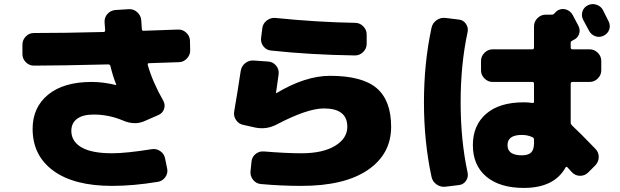

<svg xmlns="http://www.w3.org/2000/svg" viewBox="-20 -852 3040 942"><path d="M853 -707Q876 -708 893.5 -692Q911 -676 912 -653L913 -607Q914 -584 898 -566Q882 -548 859 -547Q834 -546 785 -544.5Q736 -543 711 -542Q703 -542 705 -533Q729 -449 781 -358Q792 -338 785 -317.5Q778 -297 758 -288L687 -257Q640 -237 585 -260Q515 -290 440 -290Q386 -290 358 -269Q330 -248 330 -210Q330 -158 380 -129Q430 -100 530 -100Q599 -100 724 -120Q747 -124 766.5 -110.5Q786 -97 790 -74L800 -26Q805 -3 791.5 16.5Q778 36 755 40Q635 60 530 60Q343 60 241.5 -14.5Q140 -89 140 -220Q140 -325 216 -387.5Q292 -450 430 -450Q486 -450 548 -435H550V-438Q534 -477 522 -527Q520 -536 511 -536Q267 -530 147 -530Q123 -530 106.5 -547Q90 -564 90 -587V-633Q90 -656 106.5 -673Q123 -690 146 -690Q296 -690 488 -695Q496 -695 496 -704L493 -743Q492 -767 507.5 -784Q523 -801 547 -803L613 -807Q636 -808 653.5 -792Q671 -776 673 -753Q674 -729 676 -708Q676 -701 685 -701Z M1599 -480Q1757 -480 1828 -419.5Q1899 -359 1899 -230Q1899 -96 1784.5 -18Q1670 60 1459 60Q1360 60 1260 51Q1237 49 1222 30.5Q1207 12 1209 -11L1214 -59Q1216 -82 1234 -96.5Q1252 -111 1275 -109Q1382 -100 1459 -100Q1564 -100 1624 -136.5Q1684 -173 1684 -230Q1684 -320 1569 -320Q1488 -320 1339 -242Q1289 -215 1233 -226L1175 -239Q1152 -243 1138.5 -262.5Q1125 -282 1129 -305Q1145 -398 1161 -504Q1165 -528 1183.5 -542.5Q1202 -557 1226 -555L1297 -550Q1320 -548 1335 -529.5Q1350 -511 1347 -488Q1345 -471 1340.5 -440.5Q1336 -410 1334 -396V-395H1336Q1478 -480 1599 -480ZM1331 -764Q1537 -743 1722 -740Q1745 -740 1762 -723Q1779 -706 1779 -683V-637Q1779 -614 1762 -597Q1745 -580 1722 -580Q1504 -583 1310 -604Q1287 -606 1272.5 -624.5Q1258 -643 1261 -666L1267 -714Q1270 -737 1289 -751.5Q1308 -766 1331 -764Z M2938 -803Q2943 -793 2952.5 -774Q2962 -755 2966 -747Q2976 -727 2969 -707Q2962 -687 2942 -677Q2922 -667 2901.5 -674Q2881 -681 2870 -701Q2861 -719 2841 -755Q2831 -775 2837.5 -795.5Q2844 -816 2864 -826Q2884 -836 2906 -829Q2928 -822 2938 -803ZM2600 -150V-166Q2600 -176 2592 -179Q2569 -190 2540 -190Q2470 -190 2470 -140Q2470 -90 2540 -90Q2572 -90 2586 -104Q2600 -118 2600 -150ZM2873 -610Q2896 -610 2913 -593Q2930 -576 2930 -553V-507Q2930 -484 2913 -467Q2896 -450 2873 -450H2789Q2780 -450 2780 -441V-250Q2780 -243 2787 -236Q2825 -201 2901 -122Q2918 -105 2917.5 -81Q2917 -57 2900 -40L2865 -5Q2848 11 2825 10.5Q2802 10 2786 -7Q2778 -15 2764 -31Q2758 -37 2754 -29Q2698 70 2550 70Q2432 70 2366 14.5Q2300 -41 2300 -140Q2300 -237 2365 -293.5Q2430 -350 2550 -350Q2572 -350 2591 -347Q2600 -345 2600 -354V-441Q2600 -450 2592 -450H2397Q2374 -450 2357 -467Q2340 -484 2340 -507V-553Q2340 -576 2357 -593Q2374 -610 2397 -610H2592Q2600 -610 2600 -619V-723Q2600 -746 2617 -763Q2634 -780 2657 -780H2687Q2696 -780 2700 -786Q2709 -797 2718 -802Q2738 -812 2758.5 -805Q2779 -798 2790 -778Q2794 -769 2804 -751.5Q2814 -734 2818 -725Q2828 -705 2821 -685Q2814 -665 2794 -656Q2793 -656 2791.5 -655Q2790 -654 2789 -653Q2780 -649 2780 -643V-619Q2780 -610 2789 -610ZM2231 -756Q2253 -754 2266 -735Q2279 -716 2274 -694Q2240 -536 2240 -350Q2240 -164 2274 -6Q2279 17 2266 35.5Q2253 54 2231 56L2166 64Q2142 67 2122 53Q2102 39 2097 15Q2060 -157 2060 -350Q2060 -543 2097 -715Q2102 -739 2122 -753Q2142 -767 2166 -764Z"/></svg>

Font: Rounded Mplus 1c Black
Style: Regular
Weight: 900
Version: Version 1.059.20150529